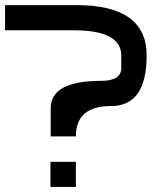

<svg xmlns="http://www.w3.org/2000/svg" viewBox="-20 -740 601 760"><path d="M0 -719.7Q0 -694.3 0 -620.1Q83 -620.1 271.5 -620.1Q460 -620.1 460 -520.5Q460 -520.5 460 -470.7Q460 -419.9 379.9 -419.9Q179.7 -419.9 180.7 -310.5Q180.7 -200.2 180.7 -200.2Q180.7 -200.2 230.5 -200.2Q280.3 -200.2 280.3 -200.2Q280.3 -320.3 419.9 -320.3Q560.5 -320.3 560.5 -520.5Q560.5 -720.7 280.3 -719.7Q0 -719.7 0 -719.7ZM179.7 -99.6Q205.1 -99.6 280.3 -99.6Q280.3 -75.2 280.3 0Q254.9 0 179.7 0Q179.7 -25.4 179.7 -99.6Z"/></svg>

Font: Encounter VC
Style: Regular
Weight: 400
Designer: Silver Alicorn
Version: Version 1.0